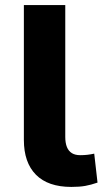

<svg xmlns="http://www.w3.org/2000/svg" viewBox="-20 -725 411 756"><path d="M261 11Q169 11 121.5 -37Q74 -85 74 -174V-705H237V-186Q237 -162 243.5 -146Q250 -130 263 -122Q276 -114 296 -114Q311 -114 324 -115.5Q337 -117 351 -120L364 -6Q338 3 315.5 7Q293 11 261 11Z"/></svg>

Font: Nunito Sans 7pt ExtraBold
Style: Regular
Weight: 800
Designer: Vernon Adams
Foundry: Vernon Adams
Version: Version 3.101;gftools[0.9.27]